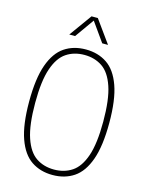

<svg xmlns="http://www.w3.org/2000/svg" viewBox="-138 -1028 858 1120"><g transform="rotate(15 291.0 -467.5)"><path d="M291 9Q217 9 162.8 -27.5Q108.5 -64 78.8 -147.2Q49 -230.5 49 -370Q49 -509.5 78.8 -592.8Q108.5 -676 162.8 -712.5Q217 -749 291 -749Q365 -749 419.2 -712.5Q473.5 -676 503.2 -592.8Q533 -509.5 533 -370Q533 -230.5 503.2 -147.2Q473.5 -64 419.2 -27.5Q365 9 291 9ZM291 -24Q353 -24 399.2 -54.8Q445.5 -85.5 471.2 -160.5Q497 -235.5 497 -368Q497 -502.5 471.2 -578.2Q445.5 -654 399.2 -685Q353 -716 291 -716Q229 -716 182.8 -685.2Q136.5 -654.5 110.8 -579.5Q85 -504.5 85 -372Q85 -237.5 110.8 -161.8Q136.5 -86 182.8 -55Q229 -24 291 -24ZM174 -808 272 -944H310L408 -808H373L291 -923.5L209 -808Z"/></g></svg>

Font: Encode Sans Cnd Th
Style: Regular
Weight: 100
Width: 3
Designer: Multiple Designers
Foundry: Impallari Type
Version: Version 3.002; ttfautohint (v1.8.3) -l 8 -r 50 -G 200 -x 14 